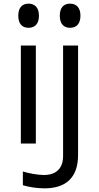

<svg xmlns="http://www.w3.org/2000/svg" viewBox="-20 -785 540 1050"><path d="M136 -633C170 -633 193 -654 193 -699C193 -744 170 -765 136 -765C102 -765 80 -744 80 -699C80 -655 101 -633 136 -633ZM363 -633C397 -633 420 -654 420 -699C420 -744 397 -765 363 -765C329 -765 307 -744 307 -699C307 -655 328 -633 363 -633ZM223 245C341 245 407 186 407 62V-536H325V68C325 136 287 172 220 172C187 172 138 163 105 153V228C138 238 183 245 223 245ZM94 0H176V-536H94Z"/></svg>

Font: Noto Sans Mono ExtraCondensed
Style: Regular
Weight: 400
Width: 2
Designer: Monotype Design Team
Foundry: Monotype Imaging Inc.
Version: Version 2.014